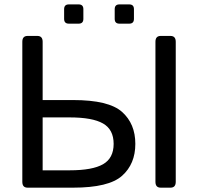

<svg xmlns="http://www.w3.org/2000/svg" viewBox="-20 -866 914 886"><path d="M721.7 0Q697.3 0 697.3 -26.9V-673.3Q697.3 -700.2 721.7 -700.2H766.6Q791 -700.2 791 -673.3V-26.9Q791 0 766.6 0ZM107.4 0Q83 0 83 -26.9V-673.3Q83 -700.2 107.4 -700.2H152.3Q176.8 -700.2 176.8 -673.3V-404.3H317.4Q481.9 -404.3 543.2 -349.6Q604.5 -294.9 604.5 -202.1Q604.5 -109.4 543.2 -54.7Q481.9 0 317.4 0ZM176.8 -80.1H301.8Q406.7 -80.1 455.6 -108.2Q504.4 -136.2 504.4 -202.1Q504.4 -268.1 455.6 -296.1Q406.7 -324.2 301.8 -324.2H176.8ZM297.9 -756.8Q275.9 -756.8 275.9 -778.8V-823.7Q275.9 -845.7 297.9 -845.7H342.8Q364.7 -845.7 364.7 -823.7V-778.8Q364.7 -756.8 342.8 -756.8ZM531.2 -756.8Q509.3 -756.8 509.3 -778.8V-823.7Q509.3 -845.7 531.2 -845.7H576.2Q598.1 -845.7 598.1 -823.7V-778.8Q598.1 -756.8 576.2 -756.8Z"/></svg>

Font: Istok Web
Style: Regular
Weight: 400
Designer: Andrey V. Panov
Foundry: Andrey V. Panov
Version: Version 1.0.2g